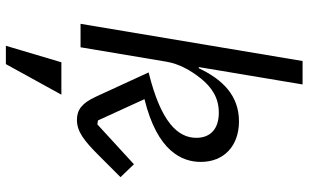

<svg xmlns="http://www.w3.org/2000/svg" viewBox="-214 -566 1029 640"><g transform="rotate(90 300.0 -245.5)"><path d="M58.9 0H137.1L185 -285.2C192.1 -328.1 213.1 -366.1 241.8 -402C269.9 -436.1 304 -460.9 355.1 -460.9C409.1 -460.9 438.9 -432.9 438.9 -386C438.9 -324.9 388.1 -268.1 220.9 -226.9L301.8 -51.1C323.2 -5 345.2 12.1 378.9 12.1C416.9 12.1 447.1 -9.9 498.9 -62.1L570 -133.2L527 -177.9L394.2 -56.1L381 -57.9L310 -213.1C485.1 -256 519.2 -339.1 519.2 -400.9C519.2 -478 465.9 -528.1 383.9 -528.1C297.9 -528.1 244 -473 207 -394.2H203.1L261 -740.1H182.9ZM132.1 248.9H193.2L295.1 63.9H187.1Z"/></g></svg>

Font: Margiela Mono Italic Italic
Style: Regular
Weight: 400
Designer: Mike Abbink, Paul van der Laan, Pieter van Rosmalen
Foundry: Bold Monday
Version: Version 2.003 2021